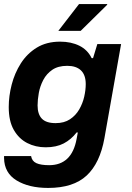

<svg xmlns="http://www.w3.org/2000/svg" viewBox="-21 -743 652 945"><path d="M216 182Q121 182 60.5 145Q0 108 -1 35V25H132Q136 50 158 60Q180 70 221 70Q276 70 310 38Q344 6 356 -59L362 -91H356Q329 -56 292.5 -37Q256 -18 204 -18Q154 -18 113 -39Q72 -60 47 -103.5Q22 -147 22 -216Q22 -270 36.5 -326.5Q51 -383 81.5 -431Q112 -479 160 -508.5Q208 -538 275 -538Q329 -538 369.5 -518Q410 -498 430 -457H437L458 -526H575L493 -63Q471 60 405.5 121Q340 182 216 182ZM253 -137Q295 -137 323.5 -156Q352 -175 369 -204.5Q386 -234 393.5 -267Q401 -300 401 -329Q401 -374 377.5 -396.5Q354 -419 310 -419Q265 -419 236.5 -399.5Q208 -380 192 -349.5Q176 -319 170 -285.5Q164 -252 164 -224Q164 -181 185 -159Q206 -137 253 -137ZM266 -591 368 -723H506L507 -720L376 -591Z"/></svg>

Font: Archivo VF Beta
Style: Italic
Weight: 400
Italic angle: -10°
Designer: Hector Gatti
Foundry: Omnibus-Type
Version: Version 1.002